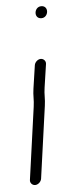

<svg xmlns="http://www.w3.org/2000/svg" viewBox="-50 -691 255 721"><g transform="rotate(-5 77.0 -330.5)"><path d="M91 -446 78 -358C74 -333 77 -316 73 -290C60 -199 48 -109 35 -18C33 -7 42 3 53 3C64 3 75 -7 77 -18C90 -109 102 -199 115 -290C119 -316 116 -333 120 -358L133 -446C135 -457 126 -467 115 -467C104 -467 93 -457 91 -446ZM131 -619C159 -619 164 -664 134 -664C106 -664 101 -619 131 -619Z"/></g></svg>

Font: PolanStronk
Style: Ita
Weight: 500
Version: Version 1.0